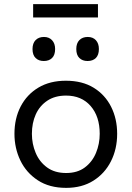

<svg xmlns="http://www.w3.org/2000/svg" viewBox="-20 -899 638 930"><path d="M300.5 11Q219 11 163 -25.8Q107 -62.5 78.5 -122Q50 -181.5 50 -251Q50 -325.5 80.2 -383.5Q110.5 -441.5 166.2 -474.8Q222 -508 299 -508Q378.5 -508 433.8 -474Q489 -440 518.2 -381.8Q547.5 -323.5 547.5 -251Q547.5 -177.5 517.5 -118Q487.5 -58.5 432.2 -23.8Q377 11 300.5 11ZM300.5 -61Q355 -61 391 -88Q427 -115 445 -158.5Q463 -202 463 -251Q463 -335 419 -385.5Q375 -436 300 -436Q246 -436 209 -411.2Q172 -386.5 153.2 -344.8Q134.5 -303 134.5 -251Q134.5 -202 152.8 -158.5Q171 -115 208 -88Q245 -61 300.5 -61ZM404 -603.5Q379.5 -603.5 364.5 -618Q349.5 -632.5 349.5 -661.5Q349.5 -689.5 364.5 -704.8Q379.5 -720 405 -720Q430 -720 444.5 -704.2Q459 -688.5 459 -661.5Q459 -632.5 444.2 -618Q429.5 -603.5 404 -603.5ZM192 -603.5Q167.5 -603.5 152.5 -618Q137.5 -632.5 137.5 -661.5Q137.5 -689.5 152.5 -704.8Q167.5 -720 193 -720Q217.5 -720 232.2 -704.2Q247 -688.5 247 -661.5Q247 -632.5 232.2 -618Q217.5 -603.5 192 -603.5ZM140.5 -814.5V-879H454.5V-814.5Z"/></svg>

Font: Heraclito
Style: Regular
Weight: 400
Designer: Kostas Bartsokas (font) & Cristiano Sobral (main changes)
Foundry: Kostas Bartsokas (font) & Cristiano Sobral (main changes)
Version: Version 1.00;July 8, 2020;FontCreator 13.0.0.2655 64-bit